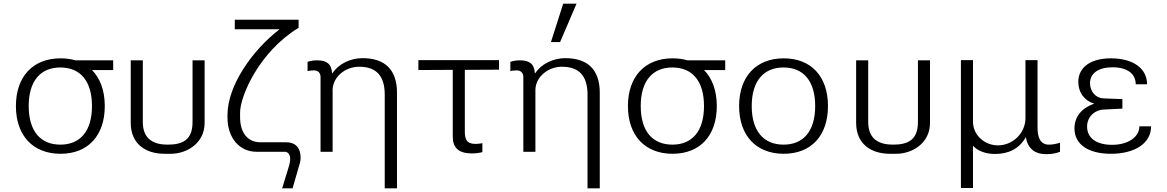

<svg xmlns="http://www.w3.org/2000/svg" viewBox="-20 -830 6381 1050"><path d="M137 -250C137 -388 202 -461 310 -461C419 -461 483 -387 483 -250C483 -112 418 -39 310 -39C202 -39 137 -112 137 -250ZM599 -447V-500H393C368 -507 341 -511 311 -511C160 -511 67 -411 67 -250C67 -89 160 11 311 11C462 11 553 -89 553 -250C553 -334 528 -402 483 -447Z M695 -158C695 -41 779 11 879 11H915C998 11 1099 -44 1099 -158V-500H1033V-163C1033 -64 978 -39 897 -39C829 -39 761 -62 761 -163V-500H695Z M1509 -670C1362 -557 1224 -364 1224 -200V-188C1224 -74 1291 0 1383 0H1539C1556 0 1567 19 1567 39C1567 51 1563 72 1557 89L1523 200H1580L1621 58C1623 50 1624 41 1624 32C1624 -22 1595 -52 1545 -52H1404C1337 -52 1293 -101 1293 -189V-215C1293 -303 1396 -546 1613 -678V-722H1264V-670Z M1799 -341C1802 -411 1869 -465 1944 -465C2037 -465 2084 -416 2084 -313V200H2151V-323C2151 -449 2085 -512 1962 -512C1898 -512 1832 -481 1799 -431V-430H1796C1793 -480 1767 -500 1715 -500C1694 -500 1683 -498 1662 -492V-441C1671 -444 1689 -445 1698 -445C1719 -445 1733 -431 1733 -409V0H1799Z M2456 -448V-83C2456 -22 2488 9 2561 9C2580 9 2599 7 2618 2V-47C2609 -45 2591 -43 2581 -43C2532 -43 2522 -68 2522 -111V-448L2709 -449V-501H2268V-447Z M2908 -341C2911 -411 2978 -465 3053 -465C3146 -465 3193 -416 3193 -313V200H3260V-323C3260 -449 3194 -512 3071 -512C3007 -512 2941 -481 2908 -431V-430H2905C2902 -480 2876 -500 2824 -500C2803 -500 2792 -498 2771 -492V-441C2780 -444 2798 -445 2807 -445C2828 -445 2842 -431 2842 -409V0H2908ZM3133 -810H3060L2993 -600H3043Z M3484 -250C3484 -388 3549 -461 3657 -461C3766 -461 3830 -387 3830 -250C3830 -112 3765 -39 3657 -39C3549 -39 3484 -112 3484 -250ZM3946 -447V-500H3740C3715 -507 3688 -511 3658 -511C3507 -511 3414 -411 3414 -250C3414 -89 3507 11 3658 11C3809 11 3900 -89 3900 -250C3900 -334 3875 -402 3830 -447Z M4022 -250C4022 -89 4115 11 4266 11C4417 11 4508 -89 4508 -250C4508 -411 4417 -511 4266 -511C4115 -511 4022 -411 4022 -250ZM4091 -250C4091 -388 4157 -461 4265 -461C4374 -461 4438 -387 4438 -250C4438 -112 4373 -39 4265 -39C4157 -39 4091 -112 4091 -250Z M4662 -158C4662 -41 4746 11 4846 11H4882C4965 11 5066 -44 5066 -158V-500H5000V-163C5000 -64 4945 -39 4864 -39C4796 -39 4728 -62 4728 -163V-500H4662Z M5301 -33C5326 -5 5370 12 5421 12C5495 12 5554 -16 5590 -80C5600 -19 5638 13 5701 13C5729 13 5751 10 5777 0V-50C5758 -43 5736 -39 5716 -39C5672 -39 5654 -74 5654 -132V-501H5588V-181C5586 -99 5517 -35 5437 -35C5368 -35 5303 -87 5301 -162V-501H5235V198H5301Z M5856 -127C5856 -41 5931 11 6055 11C6189 11 6275 -48 6275 -139H6211C6211 -80 6148 -38 6062 -38C5977 -38 5925 -74 5925 -138C5925 -189 5964 -229 6018 -231L6118 -236V-288L6013 -292C5972 -294 5941 -330 5941 -375C5941 -429 5987 -462 6064 -462C6143 -462 6191 -428 6191 -369H6253C6253 -455 6178 -511 6055 -511C5944 -511 5877 -462 5877 -382C5877 -323 5911 -279 5964 -263C5892 -238 5856 -189 5856 -127Z"/></svg>

Font: Perun Light
Style: Regular
Weight: 300
Foundry: Copyright (c) Stefan Peev, Context Ltd, 2016
Version: Version 1.089